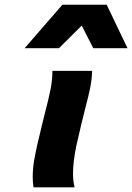

<svg xmlns="http://www.w3.org/2000/svg" viewBox="-20 -799 564 819"><path d="M344.7 -340.8Q331.1 -288.1 327.1 -270L305.2 -175.3Q291.5 -108.9 291.5 -58.1Q291.5 -24.9 298.3 0H123Q119.6 -20 119.6 -43.5Q119.6 -80.1 125.7 -115.2Q131.8 -150.4 141.1 -190.9L160.2 -270.5L170.9 -313.5Q187 -375 195.3 -416.5Q203.6 -458 203.6 -496.6H373Q371.6 -458 364.7 -424.3Q357.9 -390.6 344.7 -340.8ZM85 -593.3 246.1 -778.8H435.1L523.9 -593.3H377.9L328.6 -689.9L231.4 -593.3Z"/></svg>

Font: Lesson One Extra
Style: Italic
Weight: 800
Italic angle: -14°
Designer: But Ko, Victor Gaultney, Annie Olsen, Julie Remington, Don Collingsworth, Eric Hays, Becca Hirsbrunner
Version: Version 1.100